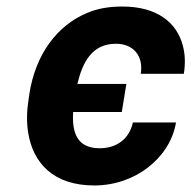

<svg xmlns="http://www.w3.org/2000/svg" viewBox="-20 -558 586 588"><path d="M68 -257C62 -220 61 -185 66 -153C81 -58 144 10 269 10C334 10 392 -13 433 -45C472 -75 509 -122 519 -183H387C376 -133 338 -104 285 -104C216 -104 200 -152 204 -215H353L367 -301H217C233 -368 262 -424 335 -424C389 -424 420 -386 411 -332H543C548 -363 547 -392 540 -418C521 -491 459 -538 355 -538C314 -538 278 -532 246 -518C155 -480 89 -392 70 -271Z"/></svg>

Font: Asimov Pro
Style: BdObl
Weight: 700
Designer: Google
Version: Version 2.000980; 2014